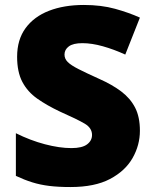

<svg xmlns="http://www.w3.org/2000/svg" viewBox="-20 -744 617 774"><path d="M544 -217Q544 -159 514.5 -107Q485 -55 423.5 -22.5Q362 10 264 10Q215 10 178.5 5.5Q142 1 110 -9Q78 -19 44 -35V-207Q102 -178 161 -162.5Q220 -147 268 -147Q311 -147 331 -162Q351 -177 351 -200Q351 -228 321.5 -245.5Q292 -263 222 -294Q169 -319 130 -346.5Q91 -374 70 -414Q49 -454 49 -515Q49 -584 83 -630.5Q117 -677 177.5 -700.5Q238 -724 318 -724Q388 -724 444 -708.5Q500 -693 544 -673L485 -524Q439 -545 394.5 -557.5Q350 -570 312 -570Q275 -570 257.5 -557Q240 -544 240 -524Q240 -507 253 -494Q266 -481 296.5 -465.5Q327 -450 380 -426Q432 -403 468.5 -375.5Q505 -348 524.5 -310.5Q544 -273 544 -217Z"/></svg>

Font: Noto Sans Syriac Western Black
Style: Regular
Weight: 900
Designer: Patrick Giasson and the Monotype Design Team
Foundry: Monotype Imaging Inc.
Version: Version 3.000; ttfautohint (v1.8.4.7-5d5b)